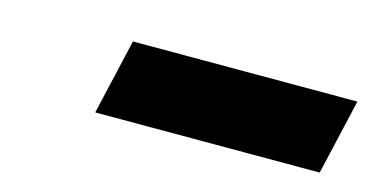

<svg xmlns="http://www.w3.org/2000/svg" viewBox="-32 -772 599 309"><g transform="rotate(15 268.0 -617.0)"><path d="M536 -680 507 -554H133L162 -680Z"/></g></svg>

Font: Prodigy Sans ExtraBold
Style: Italic
Weight: 800
Italic angle: -13°
Designer: Wei Huang
Foundry: Wei Huang
Version: Version 1.003; ttfautohint (v1.8.3)